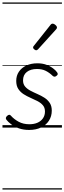

<svg xmlns="http://www.w3.org/2000/svg" viewBox="-20 -1030 520 1550"><path d="M215 19Q169 19 132.5 6Q96 -7 70.5 -26.5Q45 -46 32 -63Q26 -71 27.5 -79Q29 -87 38 -95Q47 -103 54.5 -103.5Q62 -104 69 -95Q94 -67 131 -47Q168 -27 217 -27Q254 -27 282 -39Q310 -51 326.5 -74.5Q343 -98 343 -130Q343 -161 326 -180.5Q309 -200 283 -213.5Q257 -227 227 -240Q197 -253 171 -269.5Q145 -286 128 -311.5Q111 -337 111 -377Q111 -419 132.5 -451Q154 -483 192.5 -501Q231 -519 282 -519Q322 -519 353.5 -507.5Q385 -496 407.5 -479Q430 -462 441 -446Q447 -437 446 -430.5Q445 -424 435 -417Q428 -411 420.5 -411Q413 -411 406 -417Q378 -444 348.5 -458.5Q319 -473 278 -473Q227 -473 196.5 -449Q166 -425 166 -381Q166 -351 182.5 -331.5Q199 -312 225.5 -298Q252 -284 282 -271Q312 -258 338 -241.5Q364 -225 381 -200Q398 -175 398 -137Q398 -91 375 -55.5Q352 -20 311 -0.5Q270 19 215 19ZM272 -624Q266 -624 256.5 -631.5Q247 -639 247 -646Q247 -650 248.5 -653.5Q250 -657 254 -661L386 -827Q391 -834 395.5 -836.5Q400 -839 405 -839Q412 -839 420 -834Q428 -829 434 -822Q440 -815 440 -808Q440 -803 438 -800Q436 -797 432 -792L288 -633Q280 -624 272 -624ZM0 490H480V500H0ZM0 -20H480V0H0ZM0 -505H480V-500H0ZM0 -1010H480V-1000H0Z"/></svg>

Font: Playwrite ZA Guides
Style: Regular
Weight: 400
Designer: Veronika Burian, José Scaglione
Foundry: TypeTogether
Version: Version 1.003